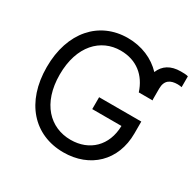

<svg xmlns="http://www.w3.org/2000/svg" viewBox="-162 -910 1105 1092"><g transform="rotate(30 390.5 -363.5)"><path d="M585.2 -500H676.1L674.7 -507.1V-576.7C674.7 -633.5 708.8 -650.6 754.3 -650.6C764.2 -650.6 774.1 -649.1 781.2 -647.7V-718.8C768.5 -723 750 -723 733 -723C666.9 -723 624.3 -695.3 603.7 -644.5C549 -702.4 469.8 -737.2 377.8 -737.2C191.4 -737.2 59.7 -593.8 59.7 -363.6C59.7 -133.5 190.3 9.9 383.5 9.9C556.8 9.9 680.4 -105.5 680.4 -285.5V-363.6H403.4V-285.5H595.2C592.7 -154.8 506.7 -72.4 383.5 -72.4C248.6 -72.4 144.9 -174.7 144.9 -363.6C144.9 -552.6 248.6 -654.8 377.8 -654.8C483 -654.8 554.3 -595.5 585.2 -500Z"/></g></svg>

Font: Margiela Sans
Style: Regular
Weight: 400
Designer: Stefan Endress, Andreas Faust
Version: Version 1.100;FEAKit 1.0